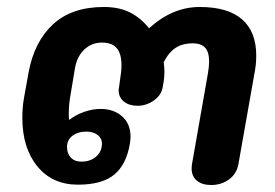

<svg xmlns="http://www.w3.org/2000/svg" viewBox="-20 -520 788 550"><path d="M529 -37Q529 -45 530 -50L576 -312Q579 -330 579 -344Q579 -372 567 -384Q555 -396 532 -396Q504 -396 484 -383.5Q464 -371 449 -342Q451 -326 451 -314Q451 -301 449 -287L446 -270Q442 -247 420.5 -232Q399 -217 374 -217Q350 -217 335 -229Q320 -241 320 -261Q320 -267 321 -270L323 -285Q328 -315 328 -333Q328 -366 314.5 -382Q301 -398 272 -398Q243 -398 222 -378.5Q201 -359 195 -326L182 -248Q177 -221 177 -194Q177 -182 178 -177H179Q197 -191 221 -199.5Q245 -208 268 -208Q306 -208 330 -186.5Q354 -165 354 -128Q354 -122 352 -108Q342 -49 307.5 -20Q273 9 203 9Q130 9 87 -43.5Q44 -96 44 -182Q44 -215 49 -241L62 -313Q78 -400 131.5 -450Q185 -500 278 -500Q321 -500 352 -484.5Q383 -469 407 -439Q474 -500 552 -500Q633 -500 673.5 -464.5Q714 -429 714 -361Q714 -337 710 -316L663 -50Q658 -22 636 -6Q614 10 585 10Q559 10 544 -2.5Q529 -15 529 -37ZM272 -109Q272 -124 259.5 -133.5Q247 -143 228 -143Q203 -143 187.5 -131Q172 -119 172 -99Q172 -80 183 -68.5Q194 -57 213 -57Q239 -57 255.5 -71.5Q272 -86 272 -109Z"/></svg>

Font: Kodchasan
Style: Bold Italic
Weight: 700
Italic angle: -10°
Version: Version 1.000; ttfautohint (v1.6)